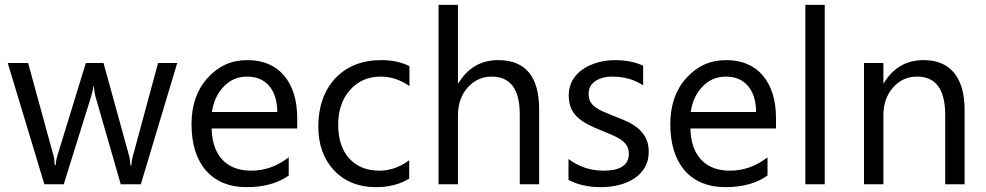

<svg xmlns="http://www.w3.org/2000/svg" viewBox="-20 -760 4069 792"><path d="M711 -500 561 0H478L375 -358Q372 -368 370 -379.5Q368 -391 367 -404H365Q364 -388 355 -359L243 0H163L12 -500H96L199 -124Q202 -116 203.5 -104.5Q205 -93 206 -79H210Q210 -90 212.5 -101.5Q215 -113 219 -125L334 -500H407L511 -123Q514 -114 515.5 -103Q517 -92 518 -78H522Q522 -88 524 -99Q526 -110 530 -123L632 -500Z M1206 -230H853Q855 -146 897.5 -101Q940 -56 1016 -56Q1100 -56 1171 -111V-36Q1104 12 997 12Q891 12 830 -56Q770 -125 770 -248Q770 -365 836 -438Q902 -512 1000 -512Q1098 -512 1152 -448Q1206 -384 1206 -272ZM1124 -298Q1123 -368 1090 -406Q1057 -444 999 -444Q942 -444 903 -403Q864 -363 854 -298Z M1668 -23Q1610 12 1531 12Q1424 12 1358 -57Q1293 -127 1293 -238Q1293 -361 1363 -437Q1434 -512 1553 -512Q1620 -512 1669 -487V-405Q1613 -444 1550 -444Q1473 -444 1424 -389Q1375 -334 1375 -245Q1375 -157 1421 -106Q1467 -56 1545 -56Q1610 -56 1668 -99Z M2204 0H2124V-288Q2124 -444 2008 -444Q1950 -444 1909 -399Q1869 -354 1869 -283V0H1789V-740H1869V-417H1871Q1929 -512 2035 -512Q2204 -512 2204 -308Z M2325 -18V-104Q2390 -56 2469 -56Q2574 -56 2574 -126Q2574 -146 2565 -160Q2556 -174 2540.5 -184.5Q2525 -195 2504 -203.5Q2483 -212 2460 -222Q2427 -235 2402 -248.5Q2377 -262 2360 -278.5Q2343 -295 2334.5 -316.5Q2326 -338 2326 -367Q2326 -402 2342 -429.5Q2358 -457 2385 -475Q2412 -493 2446.5 -502.5Q2481 -512 2517 -512Q2582 -512 2633 -489V-408Q2578 -444 2506 -444Q2484 -444 2466 -439Q2448 -434 2435 -425Q2422 -416 2415 -403Q2408 -390 2408 -374Q2408 -354 2415 -341Q2422 -328 2435.5 -318Q2449 -308 2468.5 -299.5Q2488 -291 2513 -281Q2546 -269 2572.5 -256Q2599 -243 2617.5 -225.5Q2636 -208 2646 -186Q2656 -164 2656 -134Q2656 -97 2640 -69.5Q2624 -42 2596.5 -24Q2569 -6 2533.5 3Q2498 12 2459 12Q2381 12 2325 -18Z M3181 -230H2828Q2830 -146 2872.5 -101Q2915 -56 2991 -56Q3075 -56 3146 -111V-36Q3079 12 2972 12Q2866 12 2805 -56Q2745 -125 2745 -248Q2745 -365 2811 -438Q2877 -512 2975 -512Q3073 -512 3127 -448Q3181 -384 3181 -272ZM3099 -298Q3098 -368 3065 -406Q3032 -444 2974 -444Q2917 -444 2878 -403Q2839 -363 2829 -298Z M3382 0H3302V-740H3382Z M3959 0H3879V-285Q3879 -444 3763 -444Q3703 -444 3664 -399Q3624 -354 3624 -285V0H3544V-500H3624V-417H3626Q3683 -512 3790 -512Q3873 -512 3916 -459Q3959 -406 3959 -306Z"/></svg>

Font: A Tai Tham KH New
Style: Regular
Weight: 400
Designer: Sangdang Kengtung
Foundry: Sangdang Kengtung
Version: Version 1.002